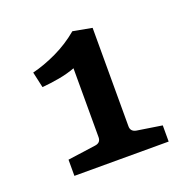

<svg xmlns="http://www.w3.org/2000/svg" viewBox="-78 -766 502 513"><g transform="rotate(-20 173.5 -509.5)"><path d="M232 -402Q232 -387 248 -384L319 -373V-327H51V-373L130 -384Q147 -386 147 -402V-598Q126 -590 101 -585.5Q76 -581 52 -579L42 -624Q75 -632 111 -649Q147 -666 178 -692L232 -682Z"/></g></svg>

Font: Rasa SemiBold
Style: Regular
Weight: 600
Designer: Anna Giedrys (Yrsa+Rasa design), David Brezina (Yrsa art-direction, Rasa art-direction, design)
Foundry: Rosetta Type Foundry
Version: Version 2.004